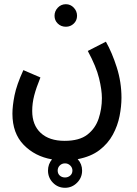

<svg xmlns="http://www.w3.org/2000/svg" viewBox="-20 -681 650 912"><path d="M293 -554Q270 -554 254.5 -569Q239 -584 239 -606Q239 -628 254.5 -644.5Q270 -661 293 -661Q315 -661 330.5 -644.5Q346 -628 346 -606Q346 -584 330.5 -569Q315 -554 293 -554ZM39 -141Q39 -178 49 -228Q59 -278 91 -348L172 -313Q152 -264 142.5 -227.5Q133 -191 133 -154Q133 -87 173.5 -49.5Q214 -12 287 -12Q357 -12 395 -41.5Q433 -71 448.5 -117.5Q464 -164 464 -215Q464 -254 450.5 -309.5Q437 -365 397 -439L483 -483Q512 -432 534.5 -361.5Q557 -291 557 -217Q557 -176 548 -130Q539 -84 516 -41.5Q493 1 452.5 32Q412 63 349 75Q370 98 370 129Q370 163 346 187Q322 211 289 211Q255 211 231.5 187Q208 163 208 129Q208 99 227 76Q146 62 92.5 7Q39 -48 39 -141ZM289 162Q303 162 313.5 153Q324 144 324 129Q324 115 313.5 105Q303 95 289 95Q274 95 264 105Q254 115 254 129Q254 144 264 153Q274 162 289 162Z"/></svg>

Font: Noto Sans Arabic UI Cn Md
Style: Regular
Weight: 500
Width: 3
Designer: Monotype Design Team, Nadine Chahine and Nizar Qandah
Foundry: Monotype Imaging Inc.
Version: Version 2.010; ttfautohint (v1.8.4.7-5d5b)